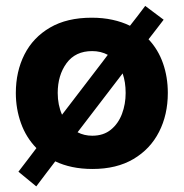

<svg xmlns="http://www.w3.org/2000/svg" viewBox="-20 -574 638 667"><path d="M106 73.5 44 22.5Q60.5 1 76 -19.2Q91.5 -39.5 106.5 -59.5Q70.5 -96.5 52.8 -146.2Q35 -196 35 -251Q35 -325.5 65 -384.8Q95 -444 153.8 -478.2Q212.5 -512.5 298.5 -512.5Q337.5 -512.5 370.8 -505.2Q404 -498 431.5 -484.5Q444.5 -501.5 458 -518.5Q471 -535.5 484.5 -553.5L548.5 -505.5Q535 -488 522 -471Q509 -454 496 -437.5Q529.5 -402 546.2 -354.2Q563 -306.5 563 -251Q563 -175.5 532.5 -115.8Q502 -56 443.5 -21.5Q385 13 301.5 13Q263.5 13 231.2 6.2Q199 -0.5 172 -13.5Q155.5 8 139.2 29.5Q123 51 106 73.5ZM180.5 -251Q180.5 -209.5 195.5 -175.5L336 -359Q345 -371 354.5 -383.5Q330.5 -396.5 300 -396.5Q242 -396.5 211.2 -354.5Q180.5 -312.5 180.5 -251ZM300.5 -102.5Q339.5 -102.5 365.2 -123.5Q391 -144.5 403.8 -178.5Q416.5 -212.5 416.5 -251Q416.5 -289 406 -319L399.5 -310.5L252.5 -118.5L249.5 -114.5Q272.5 -102.5 300.5 -102.5Z"/></svg>

Font: Heraclito
Style: Bold
Weight: 700
Designer: Kostas Bartsokas (font) & Cristiano Sobral (main changes)
Foundry: Kostas Bartsokas (font) & Cristiano Sobral (main changes)
Version: Version 1.00;July 8, 2020;FontCreator 13.0.0.2655 64-bit